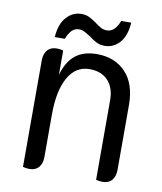

<svg xmlns="http://www.w3.org/2000/svg" viewBox="-79 -742 687 812"><g transform="rotate(10 265.0 -336.0)"><path d="M74 2V-455Q74 -483 88 -499.5Q102 -516 128 -516Q143 -516 156 -512V-407Q172 -465 207 -493.5Q242 -522 300 -522Q377 -522 423.5 -473Q470 -424 470 -333V-55Q470 -27 456 -10.5Q442 6 416 6Q401 6 388 2V-339Q388 -393 359.5 -423.5Q331 -454 280 -454Q221 -454 188.5 -397Q156 -340 156 -236V-55Q156 -27 142 -10.5Q128 6 102 6Q87 6 74 2ZM206 -678Q224 -678 238 -671.5Q252 -665 272 -651Q287 -639 298.5 -633.5Q310 -628 323 -628Q357 -628 376 -678H419Q415 -620 388.5 -591Q362 -562 325 -562Q305 -562 290 -569.5Q275 -577 258 -590Q239 -602 229 -607Q219 -612 207 -612Q189 -612 176.5 -599.5Q164 -587 154 -562H111Q115 -619 142 -648.5Q169 -678 206 -678Z"/></g></svg>

Font: Thasadith
Style: Bold
Weight: 700
Designer: Cadson Demak Co.,Ltd.
Foundry: Cadson Demak Co.,Ltd.
Version: Version 1.000; ttfautohint (v1.6)